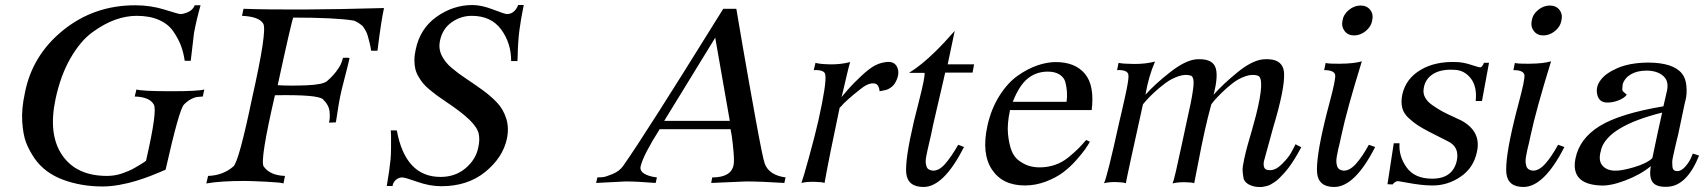

<svg xmlns="http://www.w3.org/2000/svg" viewBox="-20 -728 6797 764"><path d="M793 -372 787 -344Q771 -343 763 -342Q755 -341 741 -334Q727 -327 712 -312Q693 -293 639 -53Q637 -52 618.5 -44Q600 -36 576.5 -27Q553 -18 522.5 -8.5Q492 1 456 7.5Q420 14 388 14Q303 14 230.5 -13Q158 -40 118 -97Q95 -131 83.5 -161.5Q72 -192 68.5 -243Q65 -294 79 -358Q108 -508 231 -607.5Q354 -707 518 -707Q580 -707 635.5 -689.5Q691 -672 698 -672Q710 -672 728.5 -680Q747 -688 755 -707H778Q762 -650 752 -597L739 -486H715Q710 -520 700 -546.5Q690 -573 670 -602.5Q650 -632 613 -648.5Q576 -665 524 -665Q482 -665 438.5 -649.5Q395 -634 347.5 -599.5Q300 -565 260.5 -496.5Q221 -428 201 -334Q171 -193 227.5 -110.5Q284 -28 406 -28Q421 -28 436.5 -30.5Q452 -33 466 -38Q480 -43 492 -48Q504 -53 516 -60Q528 -67 535.5 -71.5Q543 -76 551.5 -81.5Q560 -87 561 -88Q607 -288 592 -312Q576 -342 516 -344L523 -372Q544 -365 662 -365Q770 -365 793 -372Z M1508 -696Q1497 -647 1482 -526H1457Q1454 -545 1450 -560.5Q1446 -576 1443 -586.5Q1440 -597 1434.5 -606.5Q1429 -616 1426 -620.5Q1423 -625 1416 -630Q1409 -635 1407 -636.5Q1405 -638 1397 -642Q1389 -646 1388 -646Q1316 -658 1147 -658Q1140 -643 1085 -389Q1132 -386 1198 -388.5Q1264 -391 1281 -405Q1303 -424 1317 -442.5Q1331 -461 1335.5 -471Q1340 -481 1345 -498Q1366 -499 1371 -497Q1372 -497 1340 -373Q1333 -344 1327.5 -311Q1322 -278 1319.5 -260Q1317 -242 1316 -241L1289 -240Q1294 -257 1291.5 -283.5Q1289 -310 1265 -333Q1245 -352 1074 -349Q1014 -90 1029 -66Q1054 -30 1114 -28L1108 2Q1100 -2 1038 -5Q976 -8 954 -8Q857 -8 801 2L808 -28Q868 -30 909 -66Q931 -87 983 -337Q1043 -603 1028 -633Q1012 -662 943 -665L949 -693Q1155 -686 1508 -696Z M2064 -708Q2052 -648 2047 -609Q2044 -588 2042 -557Q2040 -526 2040 -506L2039 -485H2014Q2014 -557 1974 -611Q1934 -665 1857 -665Q1814 -665 1777.5 -639.5Q1741 -614 1731 -567Q1724 -535 1737.5 -507.5Q1751 -480 1777 -458Q1803 -436 1835.5 -414.5Q1868 -393 1900.5 -369.5Q1933 -346 1958 -319.5Q1983 -293 1994.5 -256Q2006 -219 1997 -176Q1981 -101 1911 -44Q1841 13 1736 13Q1690 13 1640.5 -4.5Q1591 -22 1581 -22Q1566 -22 1555 -12Q1544 -2 1542 12H1519Q1530 -51 1534 -93Q1536 -113 1536 -142Q1536 -171 1536 -190L1535 -209H1559Q1593 -24 1733 -24Q1792 -24 1833 -59Q1874 -94 1883 -141Q1890 -170 1885 -195Q1880 -220 1849 -250.5Q1818 -281 1752 -325Q1731 -339 1717.5 -349Q1704 -359 1688.5 -372Q1673 -385 1663.5 -396.5Q1654 -408 1645 -423.5Q1636 -439 1632.5 -454.5Q1629 -470 1629 -489Q1629 -508 1634 -530Q1651 -614 1717 -661Q1783 -708 1860 -708Q1896 -708 1942.5 -690Q1989 -672 1997 -672Q2027 -672 2042 -708Z M3106 -22 3101 0Q3008 -6 2949 -6L2810 0L2814 -22Q2889 -22 2899 -71Q2902 -87 2899 -122.5Q2896 -158 2892 -186L2887 -214H2605Q2541 -113 2530 -69Q2524 -50 2542 -38Q2560 -26 2594 -22L2589 0Q2516 -6 2469 -6L2352 0L2357 -22Q2365 -22 2377.5 -23Q2390 -24 2417.5 -35.5Q2445 -47 2459 -67Q2503 -129 2602.5 -285.5Q2702 -442 2780 -568L2858 -693H2910Q2910 -691 2934.5 -549Q2959 -407 2987 -253Q3015 -99 3023 -77Q3040 -31 3106 -22ZM2884 -247 2826 -578 2623 -247Z M3540 -395Q3534 -386 3524.5 -379.5Q3515 -373 3508.5 -371Q3502 -369 3491.5 -367Q3481 -365 3480 -365Q3479 -379 3472.5 -388.5Q3466 -398 3447.5 -396Q3429 -394 3402 -372Q3374 -350 3354 -332Q3334 -314 3328 -306L3321 -299Q3281 -111 3261 0Q3251 -4 3219.5 -4.5Q3188 -5 3169 0Q3175 -15 3199 -102Q3223 -189 3236 -246Q3270 -398 3264 -431Q3261 -451 3218 -449L3225 -478Q3240 -473 3282 -472Q3324 -471 3363 -481Q3360 -473 3351.5 -437.5Q3343 -402 3336 -371.5Q3329 -341 3328 -341Q3366 -387 3392 -411Q3424 -443 3449 -460Q3474 -477 3505 -481Q3540 -486 3551 -458.5Q3562 -431 3540 -395Z M3856 -472 3850 -439H3741L3731 -395Q3721 -351 3706 -287.5Q3691 -224 3684 -188Q3681 -176 3677 -158Q3673 -140 3670.5 -129.5Q3668 -119 3665.5 -105Q3663 -91 3663.5 -83Q3664 -75 3666.5 -66.5Q3669 -58 3675.5 -54Q3682 -50 3692 -49Q3716 -48 3740 -75Q3764 -102 3793 -152L3816 -143Q3735 16 3655 16Q3592 16 3586 -39Q3581 -93 3617 -247Q3621 -264 3635 -318.5Q3649 -373 3654.5 -401Q3660 -429 3659 -438H3597Q3646 -468 3702 -523Q3734 -554 3779 -605Q3760 -516 3751 -472Z M4324 -290H3999Q3987 -234 3991 -194.5Q3995 -155 4005 -129Q4015 -103 4035 -88.5Q4055 -74 4074.5 -68Q4094 -62 4117 -62Q4150 -62 4179.5 -72.5Q4209 -83 4233.5 -103.5Q4258 -124 4271 -137Q4284 -150 4302 -171L4317 -164Q4309 -150 4297.5 -133.5Q4286 -117 4261.5 -89.5Q4237 -62 4209.5 -41.5Q4182 -21 4141.5 -5.5Q4101 10 4058 10Q3969 10 3927 -53.5Q3885 -117 3909 -227Q3924 -295 3957 -347Q3990 -399 4030 -427Q4070 -455 4108.5 -468Q4147 -481 4181 -481Q4258 -481 4297 -434.5Q4336 -388 4324 -290ZM4224 -323Q4227 -342 4225.5 -363Q4224 -384 4219 -402Q4214 -420 4196 -431.5Q4178 -443 4149 -443Q4104 -443 4070 -416Q4036 -389 4010 -323Z M5158 -142Q5145 -118 5132.5 -97.5Q5120 -77 5109 -62.5Q5098 -48 5087 -36Q5076 -24 5067.5 -16Q5059 -8 5049.5 -2Q5040 4 5034.5 7Q5029 10 5021 12Q5013 14 5010 14.5Q5007 15 5001 16H4994Q4976 17 4956.5 9.5Q4937 2 4929 -15Q4925 -36 4924.5 -50Q4924 -64 4931 -96Q4938 -128 4944.5 -150.5Q4951 -173 4961.5 -209.5Q4972 -246 4978 -270Q5015 -417 4985 -427Q4963 -434 4935.5 -424.5Q4908 -415 4885 -397Q4862 -379 4842.5 -360Q4823 -341 4811 -327L4800 -313Q4785 -258 4773 -203.5Q4761 -149 4749 -86Q4737 -23 4732 1Q4720 -3 4692 -3Q4664 -3 4646 2Q4650 -7 4659.5 -48Q4669 -89 4683 -155Q4697 -221 4701 -239Q4712 -288 4718 -317.5Q4724 -347 4727.5 -373Q4731 -399 4728.5 -411.5Q4726 -424 4719 -427Q4697 -434 4669 -424.5Q4641 -415 4617 -397Q4593 -379 4572.5 -360Q4552 -341 4540 -327L4528 -313Q4465 -29 4460 1Q4448 -3 4420 -3.5Q4392 -4 4373 1Q4385 -21 4433 -239Q4437 -255 4443.5 -284Q4450 -313 4454.5 -332.5Q4459 -352 4463.5 -374.5Q4468 -397 4469.5 -411Q4471 -425 4470 -431Q4466 -451 4425 -449L4431 -478Q4446 -474 4491.5 -473.5Q4537 -473 4576 -483Q4550 -423 4538 -351Q4573 -391 4634.5 -439.5Q4696 -488 4740 -492Q4800 -496 4815 -463.5Q4830 -431 4809 -351Q4847 -394 4905 -441Q4963 -488 5007 -492Q5086 -498 5089.5 -437Q5093 -376 5046 -220Q5010 -88 5009 -85Q5005 -55 5023 -52Q5027 -51 5035 -51Q5057 -51 5081.5 -75.5Q5106 -100 5117 -119.5Q5128 -139 5135 -154Z M5440 -646Q5436 -622 5414.5 -604.5Q5393 -587 5368 -587Q5344 -587 5330.5 -604.5Q5317 -622 5322 -646Q5326 -671 5347.5 -688.5Q5369 -706 5394 -706Q5419 -706 5432.5 -688.5Q5446 -671 5440 -646ZM5452 -143Q5371 16 5289 16Q5227 16 5221 -39Q5216 -98 5252 -247Q5257 -269 5270 -317.5Q5283 -366 5288.5 -393Q5294 -420 5293 -429Q5290 -449 5249 -449L5255 -478Q5259 -474 5314 -474.5Q5369 -475 5399 -484Q5339 -290 5318 -191Q5316 -179 5311.5 -161Q5307 -143 5304.5 -132Q5302 -121 5299.5 -106.5Q5297 -92 5297.5 -84Q5298 -76 5300.5 -67.5Q5303 -59 5309.5 -54.5Q5316 -50 5326 -49Q5350 -48 5375 -75.5Q5400 -103 5427 -152Z M5905 -478 5877 -326H5852Q5858 -383 5833 -415.5Q5808 -448 5770 -450Q5715 -454 5682.5 -433.5Q5650 -413 5645 -375Q5642 -357 5650.5 -340.5Q5659 -324 5679 -310Q5699 -296 5716 -286.5Q5733 -277 5759.5 -265Q5786 -253 5796 -248Q5875 -204 5857 -124Q5844 -60 5791.5 -24.5Q5739 11 5678 10Q5657 10 5631.5 7Q5606 4 5579.5 -1Q5553 -6 5545 -7Q5534 -9 5521 6L5501 5L5526 -158H5549Q5545 -107 5577 -62Q5609 -17 5679 -17Q5761 -17 5777 -89Q5788 -144 5741 -166L5670 -202Q5639 -218 5621.5 -229.5Q5604 -241 5584.5 -259Q5565 -277 5559.5 -300Q5554 -323 5560 -352Q5574 -415 5633 -450Q5692 -485 5778 -481Q5804 -480 5834 -470Q5864 -460 5870 -460Q5874 -460 5877.5 -464.5Q5881 -469 5883 -473.5Q5885 -478 5884 -478Z M6193 -646Q6189 -622 6167.5 -604.5Q6146 -587 6121 -587Q6097 -587 6083.5 -604.5Q6070 -622 6075 -646Q6079 -671 6100.5 -688.5Q6122 -706 6147 -706Q6172 -706 6185.5 -688.5Q6199 -671 6193 -646ZM6205 -143Q6124 16 6042 16Q5980 16 5974 -39Q5969 -98 6005 -247Q6010 -269 6023 -317.5Q6036 -366 6041.5 -393Q6047 -420 6046 -429Q6043 -449 6002 -449L6008 -478Q6012 -474 6067 -474.5Q6122 -475 6152 -484Q6092 -290 6071 -191Q6069 -179 6064.5 -161Q6060 -143 6057.5 -132Q6055 -121 6052.5 -106.5Q6050 -92 6050.5 -84Q6051 -76 6053.5 -67.5Q6056 -59 6062.5 -54.5Q6069 -50 6079 -49Q6103 -48 6128 -75.5Q6153 -103 6180 -152Z M6741 -109Q6693 10 6618 15Q6573 18 6557 -2Q6541 -22 6549 -67Q6508 -33 6447.5 -10Q6387 13 6347 10Q6229 4 6249 -97Q6265 -177 6345.5 -226.5Q6426 -276 6599 -305L6613 -366Q6622 -406 6597.5 -426.5Q6573 -447 6532 -447Q6495 -447 6470 -432.5Q6445 -418 6437 -393Q6435 -375 6435.5 -370Q6436 -365 6444 -359Q6452 -353 6453 -351Q6444 -338 6420 -328.5Q6396 -319 6372 -320Q6342 -322 6335.5 -352.5Q6329 -383 6349 -409Q6368 -436 6416 -457Q6464 -478 6537 -479Q6638 -479 6673 -435Q6688 -416 6690.5 -385.5Q6693 -355 6688 -334L6683 -313L6658 -194Q6655 -182 6650.5 -163.5Q6646 -145 6643.5 -133Q6641 -121 6637.5 -106Q6634 -91 6634 -82Q6634 -73 6635 -64Q6636 -55 6641 -51Q6646 -47 6654 -47Q6670 -47 6685.5 -64.5Q6701 -82 6709 -100L6716 -117ZM6594 -280Q6378 -226 6351 -133V-131Q6339 -92 6354.5 -71.5Q6370 -51 6402 -49Q6429 -47 6481.5 -62.5Q6534 -78 6555 -99Q6579 -215 6594 -280Z"/></svg>

Font: GFS Artemisia
Style: Italic
Weight: 400
Italic angle: -12°
Designer: Takis Katsoulidis and George D. Matthiopoulos
Foundry: George Matthiopoulos and Takis Katsoulidis
Version: Version 1.0